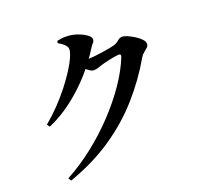

<svg xmlns="http://www.w3.org/2000/svg" viewBox="-142 -965 1283 1197"><g transform="rotate(-20 500.0 -366.5)"><path d="M121 42.3Q216.6 -9.2 305.2 -79.2Q393.9 -149.2 469.5 -229.7Q545.2 -310.2 602.4 -393.9Q659.6 -477.6 690.6 -556.1Q697.7 -575.2 679.2 -575.2Q671.2 -575.2 655.6 -572.7Q640 -570.2 621 -566.2Q602 -562.2 584.9 -558Q567.8 -553.8 557.2 -550.1Q541.2 -544.9 528.4 -540.7Q515.6 -536.6 500.7 -536.6Q488.3 -536.6 469.6 -550.7Q451 -564.9 430.3 -582.3L448.7 -618.3Q465.2 -616.3 475.6 -615.6Q486 -614.8 496.4 -614.8Q509.1 -614.8 534.3 -617.5Q559.5 -620.2 587.8 -624.3Q616.2 -628.4 639.8 -632.9Q663.5 -637.4 673.5 -640.5Q692.6 -647.2 707.1 -660.3Q721.6 -673.4 738.5 -673.4Q749.4 -673.4 770.9 -664.5Q792.4 -655.6 815.1 -641.5Q837.7 -627.4 853.6 -610.9Q869.5 -594.5 869.5 -579.2Q869.5 -565.4 859 -555.5Q848.4 -545.6 835.5 -535.7Q822.6 -525.8 813.4 -510.8Q740.1 -383.5 644 -275.1Q547.9 -166.7 422.4 -81.5Q296.8 3.6 133.4 61.2ZM110.4 -318.2Q158.6 -358 202.5 -403.7Q246.4 -449.5 282.8 -496Q319.3 -542.6 346.3 -584.8Q373.4 -627 388.2 -660.6Q403 -694.2 403 -713.1Q403 -727.6 387.1 -743.8Q371.1 -760 347.1 -772.9L349.7 -786.6Q364.1 -790 379.7 -792.3Q395.3 -794.6 419.6 -793.2Q453.3 -791.9 486.2 -779.8Q519.1 -767.8 541 -751.7Q562.8 -735.6 562.8 -722.5Q562.8 -706.9 554.2 -698.6Q545.5 -690.2 533.1 -670.5Q489.2 -598.5 426.1 -527.5Q363.1 -456.5 286.4 -397Q209.8 -337.5 123 -299.9Z"/></g></svg>

Font: Noto Serif HK ExtraLight
Style: Regular
Weight: 200
Designer: Ryoko NISHIZUKA 西塚涼子 (kana & ideographs); Frank Grießhammer (Latin, Greek & Cyrillic); Wenlong ZHANG 张文龙 (bopomofo); San
Foundry: Adobe
Version: Version 2.002-H1;hotconv 1.1.0;makeotfexe 2.6.0